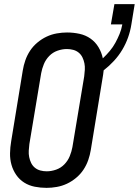

<svg xmlns="http://www.w3.org/2000/svg" viewBox="-20 -900 671 928"><path d="M205 8Q176 8 148 2.5Q120 -3 97 -17.5Q74 -32 58.5 -54.5Q43 -77 35.5 -103.5Q28 -130 28.5 -159Q29 -188 34 -217L90 -559Q94 -584 102.5 -608.5Q111 -633 125.5 -655Q140 -677 161 -694.5Q182 -712 205.5 -723Q229 -734 254.5 -738.5Q280 -743 304 -743Q335 -743 364.5 -736.5Q394 -730 417.5 -713.5Q441 -697 456 -672Q471 -647 477 -618Q495 -635 510.5 -653.5Q526 -672 537.5 -693Q549 -714 558 -736Q567 -758 571 -781V-782H516L533 -880H631L615 -782Q610 -750 599 -719Q588 -688 571 -659.5Q554 -631 531 -606Q508 -581 481 -560Q480 -550 478.5 -539.5Q477 -529 475 -518L419 -176Q415 -151 406.5 -126.5Q398 -102 383.5 -80Q369 -58 348 -40.5Q327 -23 303.5 -12Q280 -1 254.5 3.5Q229 8 205 8ZM206 -72Q228 -72 251 -80Q274 -88 291 -105.5Q308 -123 317 -145Q326 -167 330 -189L387 -531Q389 -547 390 -563Q391 -579 388 -594Q385 -609 378.5 -622.5Q372 -636 360.5 -645.5Q349 -655 334 -659Q319 -663 303 -663Q281 -663 258 -655Q235 -647 218 -629.5Q201 -612 192 -590Q183 -568 179 -546L122 -204Q120 -188 119 -172Q118 -156 121 -141Q124 -126 130.5 -112.5Q137 -99 148.5 -89.5Q160 -80 175 -76Q190 -72 206 -72Z"/></svg>

Font: Iosevka SS04 Medium Oblique
Style: Regular
Weight: 500
Italic angle: -9°
Monospace: yes
Designer: Belleve Invis
Foundry: Belleve Invis
Version: Version 19.0.0; ttfautohint (v1.8.4)